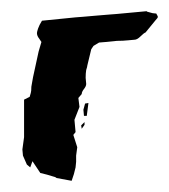

<svg xmlns="http://www.w3.org/2000/svg" viewBox="-20 -310 302 343"><path d="M126 -80 131 -87V-92L125 -86ZM129 -114 130 -103H135L138 -126L132 -125ZM257 -286Q253 -286 247 -288Q242 -289 242 -290L188 -285Q186 -285 175 -284Q162 -283 151 -282Q141 -281 128 -280Q117 -279 115 -279L55 -273Q50 -265 48 -259Q46 -253 46 -251Q46 -246 50 -241L54 -235Q52 -229 49 -218L44 -195L39 -172Q37 -161 36 -155Q36 -147 35 -144L33 -137L23 -132V-65L20 -43L21 -32L28 -16L34 -11L38 -22L52 -1L64 2L74 5Q79 6 81 8L108 13L112 1L115 -11L116 -21V-32L118 -47L111 -69L115 -74L113 -96L122 -119L120 -135L126 -142Q126 -146 130 -151Q134 -156 134 -160L133 -171Q133 -179 134 -185Q136 -191 136 -193L143 -222L147 -228L157 -234Q159 -234 169 -235Q178 -236 189 -237Q200 -237 209 -238Q218 -239 220 -239Q225 -239 231 -245Q237 -251 240 -252L258 -274Q262 -278 262 -280Q262 -281 259 -286Z"/></svg>

Font: East Sea Dokdo Cyrillic
Style: Regular
Weight: 400
Version: Version 1.00 July 4, 2018, initial release